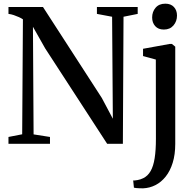

<svg xmlns="http://www.w3.org/2000/svg" viewBox="-20 -781 1061 1043"><path d="M26 0V-37L100.5 -51.5L104.5 -676Q96 -682 82.8 -688Q69.5 -694 54.8 -699Q40 -704 26 -705.5V-743H213.5L533 -249L593 -136L589 -690L506.5 -705.5V-743H728V-705.5L651 -690L647.5 0H562L225.5 -518L159 -635.5L162.5 -51L251.5 -37V0ZM758 242Q749.5 242 738.8 241.8Q728 241.5 719.2 240.5Q710.5 239.5 707.5 238.5L703.5 199.5Q711 200 727 197.2Q743 194.5 758 187Q783 175 798.2 148.2Q813.5 121.5 820.2 78Q827 34.5 827 -27L826.5 -457.5L757 -476.5V-516L903 -542.5H913.5L932 -527.5V0.5Q932 58.5 918.2 103Q904.5 147.5 880.2 178Q856 208.5 824.5 224.5Q793 240.5 758 242ZM869.5 -620.5Q840 -620.5 823.2 -639Q806.5 -657.5 806.5 -686Q806.5 -717 825.2 -739Q844 -761 877.5 -761H878.5Q908 -761 924.8 -743Q941.5 -725 941.5 -696.5Q941.5 -665.5 922.5 -643Q903.5 -620.5 870.5 -620.5Z"/></svg>

Font: Merriweather 72pt Medium
Style: Regular
Weight: 500
Version: Version 2.100